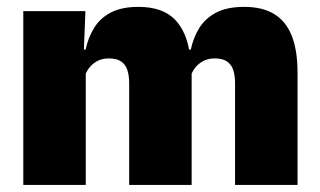

<svg xmlns="http://www.w3.org/2000/svg" viewBox="-20 -524 906 544"><path d="M646 0V-288Q646 -310 640.8 -325.8Q635.5 -341.5 623 -350Q610.5 -358.5 588.5 -358.5Q571 -358.5 557.8 -352Q544.5 -345.5 535.2 -334.8Q526 -324 521 -310.5L505.5 -383.5H520.5Q528 -418 545 -445.2Q562 -472.5 592.8 -488.5Q623.5 -504.5 672 -504.5Q724 -504.5 757.2 -484Q790.5 -463.5 806.8 -422.2Q823 -381 823 -318.5V0ZM46 0V-492.5H222L216.5 -352.5L223 -348V0ZM346 0V-288Q346 -310 340.8 -325.8Q335.5 -341.5 323 -350Q310.5 -358.5 288.5 -358.5Q271 -358.5 257.8 -352Q244.5 -345.5 235.2 -334.8Q226 -324 221 -310.5L194 -383.5H222.5Q230 -418 246.8 -445.2Q263.5 -472.5 294 -488.5Q324.5 -504.5 372 -504.5Q440.5 -504.5 475.2 -469Q510 -433.5 518.5 -366.5Q519.5 -356.5 521.2 -341Q523 -325.5 523 -314V0Z"/></svg>

Font: Anek Odia ExtraBold
Style: Regular
Weight: 800
Designer: Yesha Goshar & Mahesh Sahu (Odia), Yesha Goshar (Latin)
Foundry: Ek Type
Version: Version 1.003